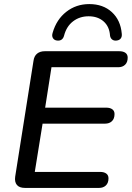

<svg xmlns="http://www.w3.org/2000/svg" viewBox="-20 -921 646 941"><path d="M54.5 -55.8 144.1 -622.6Q147.3 -646.5 161.9 -658.2Q176.4 -670 199.9 -670H564.1Q584.1 -670 595 -661.9Q605.8 -653.9 605.8 -638.7Q605.8 -615.7 593 -603.6Q580.3 -591.5 559.6 -591.5H232.3L201.3 -393.4H500.2Q519.6 -393.4 530.5 -385.3Q541.3 -377.3 541.3 -362.1Q541.3 -339.1 528.5 -327Q515.8 -315 495.1 -315H188.7L150.5 -78.5H470Q490 -78.5 500.8 -70.4Q511.7 -62.3 511.7 -47.2Q511.7 -24.2 498.9 -12.1Q486.1 0 465.5 0H102.5Q75.1 0 62.9 -14.5Q50.6 -29 54.5 -55.8ZM238.1 -760.7Q256.9 -825.7 305.1 -863.3Q353.3 -901 417.4 -901Q485.4 -901 528.2 -861.6Q571 -822.3 576.7 -756.5Q578.6 -741.7 572 -732.8Q565.5 -723.9 551.9 -722.3Q539.9 -720.6 531.3 -726.2Q522.7 -731.8 519.9 -743.1L519.2 -747.4Q516.1 -791.2 487.6 -816.2Q459.1 -841.2 414.4 -841.2Q370.5 -841.2 338.2 -816.5Q305.8 -791.9 293.9 -746Q290.4 -733 281.7 -726.8Q272.9 -720.6 259.3 -722.3Q245.6 -723.9 239.3 -734.5Q233 -745 238.1 -760.7Z"/></svg>

Font: SN Pro Thin
Style: Italic
Weight: 200
Italic angle: -9°
Designer: Tobias Whetton
Foundry: Supernotes
Version: Version 1.003;Glyphs 3.3 (3324)